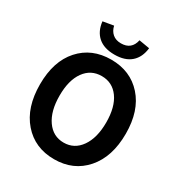

<svg xmlns="http://www.w3.org/2000/svg" viewBox="-219 -1115 1208 1283"><g transform="rotate(30 385.0 -473.0)"><path d="M716 -373Q716 -195 625 -90.5Q534 14 385 14Q236 14 145 -90.5Q54 -195 54 -373Q54 -551 145 -652.5Q236 -754 385 -754Q534 -754 625 -652Q716 -550 716 -373ZM254 -184Q303 -114 385 -114Q467 -114 516 -184Q565 -254 565 -373Q565 -492 516.5 -559.5Q468 -627 385 -627Q302 -627 253.5 -559.5Q205 -492 205 -373Q205 -254 254 -184ZM205 -946 287 -960Q295 -923 320 -901.5Q345 -880 385 -880Q466 -880 483 -960L565 -946Q557 -873 511.5 -833Q466 -793 385 -793Q304 -793 258.5 -833Q213 -873 205 -946Z"/></g></svg>

Font: Noto Sans Korean Bold
Style: Bold
Weight: 700
Designer: Ryoko NISHIZUKA  (kana & ideographs); Paul D. Hunt (Latin, Greek & Cyrillic); Wenlong ZHANG  (bopomofo); Sandoll Communi
Foundry: Adobe Systems Incorporated
Version: Version 1.000;PS 1;hotconv 1.0.78;makeotf.lib2.5.61930